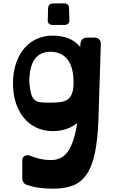

<svg xmlns="http://www.w3.org/2000/svg" viewBox="-20 -779 684 1154"><path d="M297 -629Q283 -629 274.5 -636.5Q266 -644 267 -658L269 -729Q271 -758 299 -758L365 -759Q379 -759 387 -751Q395 -743 395 -730L397 -658Q398 -644 389.5 -636.5Q381 -629 367 -629ZM444 -39Q417 -17 380 -4Q343 9 297 9Q243 9 198.5 -12Q154 -33 123 -71Q92 -109 75 -161.5Q58 -214 58 -278Q58 -341 75 -394Q92 -447 123 -485Q154 -523 198.5 -544Q243 -565 297 -565Q348 -565 389 -549.5Q430 -534 459 -500Q462 -497 462 -498L464 -519Q466 -536 477.5 -544.5Q489 -553 505 -553H547Q566 -553 576.5 -542Q587 -531 586 -513L572 -71Q568 55 551 137.5Q534 220 501 268.5Q468 317 418.5 336Q369 355 300 355Q258 355 219 350Q180 345 144 333Q114 324 114 293V188Q114 165 129.5 157.5Q145 150 164 158Q223 183 286 183Q316 183 340 172.5Q364 162 383 138Q402 114 416 76Q430 38 440 -17ZM284 -468Q221 -468 188.5 -423Q156 -378 156 -284Q160 -240 167 -215.5Q174 -191 187.5 -179Q201 -167 222.5 -164.5Q244 -162 277 -162Q313 -162 340 -165Q367 -168 385 -180Q403 -192 412.5 -216.5Q422 -241 422 -283Q422 -377 385 -422.5Q348 -468 284 -468Z"/></svg>

Font: OpenDyslexic3
Style: Bold
Weight: 700
Designer: Abelardo Gonzalez
Version: Version 1.000;PS 001.001;hotconv 1.0.56